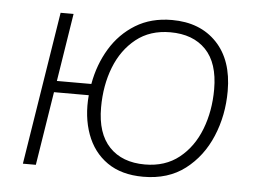

<svg xmlns="http://www.w3.org/2000/svg" viewBox="-42 -544 811 605"><g transform="rotate(5 363.5 -242.0)"><path d="M431 8Q362 8 317 -23.5Q272 -55 252 -110Q232 -165 238 -233H128L91 0H50L127 -484H168L134 -269H243Q254 -331 284.5 -381.5Q315 -432 364 -462Q413 -492 479 -492Q568 -492 620.5 -437Q673 -382 673 -284Q673 -207 645 -140.5Q617 -74 563.5 -33Q510 8 431 8ZM433 -31Q497 -31 541 -66Q585 -101 607.5 -159Q630 -217 630 -286Q630 -369 589.5 -411Q549 -453 477 -453Q413 -453 369 -418Q325 -383 302.5 -325.5Q280 -268 280 -198Q280 -116 320.5 -73.5Q361 -31 433 -31Z"/></g></svg>

Font: Nunito Sans ExtraLight
Style: Italic
Weight: 200
Italic angle: -9°
Designer: Vernon Adams
Foundry: Vernon Adams
Version: Version 3.006; ttfautohint (v1.8.3)